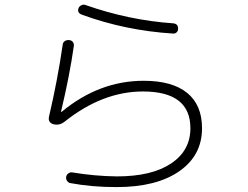

<svg xmlns="http://www.w3.org/2000/svg" viewBox="-20 -760 1040 806"><path d="M205.1 -238.3Q180.7 -245.1 185.5 -269.5Q221.7 -423.8 243.2 -572.3Q244.1 -582 252 -587.4Q259.8 -592.8 270 -591.8Q280.3 -590.8 285.6 -584Q291 -577.1 290 -567.4Q272.5 -443.4 236.3 -292Q236.3 -290 237.3 -290Q238.3 -290 238.3 -290.5Q238.3 -291 239.3 -291Q396.5 -420.9 583 -420.9Q703.1 -420.9 765.6 -370.1Q828.1 -319.3 828.1 -221.7Q828.1 -107.4 732.4 -41Q636.7 25.4 469.7 25.4Q364.3 25.4 276.4 8.8Q267.6 7.8 261.7 -0.5Q255.9 -8.8 257.8 -17.6Q258.8 -26.4 267.1 -32.2Q275.4 -38.1 284.2 -36.1Q378.9 -20.5 470.7 -19.5Q617.2 -19.5 698.2 -73.7Q779.3 -127.9 779.3 -221.7Q779.3 -376 580.1 -376Q410.2 -376 251 -249Q229.5 -232.4 205.1 -238.3ZM337.9 -739.3Q521.5 -674.8 707 -662.1Q728.5 -660.2 727.5 -638.7Q727.5 -629.9 721.2 -624Q714.8 -618.2 706.1 -619.1Q505.9 -631.8 324.2 -698.2Q302.7 -706.1 309.6 -725.6Q312.5 -733.4 321.3 -737.8Q330.1 -742.2 337.9 -739.3Z"/></svg>

Font: Rounded Mgen+ 2m light
Style: Regular
Weight: 200
Designer: [Source Han Sans]
Ryoko NISHIZUKA  (kana & ideographs); Paul D. Hunt (Latin, Greek & Cyrillic); Wenlong ZHANG  (bopomofo
Version: Version 1.059.20150602